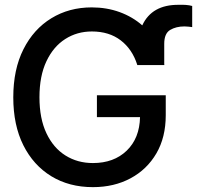

<svg xmlns="http://www.w3.org/2000/svg" viewBox="-20 -768 819 798"><path d="M366.2 9.8Q267.6 9.8 193.1 -35.6Q118.7 -81.1 76.9 -164.6Q35.2 -248 35.2 -363.3Q35.2 -479.5 77.4 -563.2Q119.6 -647 193.4 -692.1Q267.1 -737.3 361.3 -737.3Q423.3 -737.3 477.1 -717.8Q530.8 -698.2 571.3 -662.6Q611.3 -749 723.1 -748Q737.3 -748.5 752 -747.6Q766.6 -746.6 778.8 -743.2V-655.3Q772 -656.2 763.7 -657.2Q755.4 -658.2 746.6 -658.2Q711.9 -658.2 687.3 -643.6Q662.6 -628.9 662.6 -585.9V-502Q663.1 -499.5 663.1 -497.6H550.3V-499Q529.8 -563.5 481.7 -600.3Q433.6 -637.2 361.8 -637.2Q300.3 -637.2 251 -605.7Q201.7 -574.2 172.9 -513.2Q144 -452.1 144 -363.8Q144 -275.4 172.9 -214.4Q201.7 -153.3 252 -121.8Q302.2 -90.3 366.2 -90.3Q453.1 -90.3 506.6 -141.8Q560.1 -193.4 562 -281.2H382.8V-372.1H668.9V-289.1Q668.9 -197.3 629.9 -130.4Q590.8 -63.5 522.5 -26.9Q454.1 9.8 366.2 9.8Z"/></svg>

Font: Inter Tight Medium
Style: Regular
Weight: 500
Designer: Rasmus Andersson
Foundry: rsms
Version: Version 3.004; ttfautohint (v1.8.4.7-5d5b)